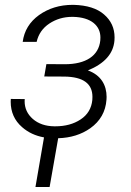

<svg xmlns="http://www.w3.org/2000/svg" viewBox="-20 -558 536 788"><path d="M170.4 -294.9 161.6 -244.1 244.6 -243.7C321.3 -242.7 359.4 -214.8 359.4 -160.6C359.4 -156.2 359.4 -151.9 358.9 -147.5C355.5 -113.8 339.8 -86.9 311 -67.9C282.2 -48.8 247.6 -39.6 207 -39.6C206.1 -39.6 204.6 -39.6 203.1 -39.6C166.5 -40 137.2 -50.3 114.7 -69.8C92.3 -89.4 81.1 -113.8 81.1 -142.6C81.1 -145.5 81.5 -148.4 81.5 -151.4L24.4 -151.9C24.4 -147.9 23.9 -144.5 23.9 -140.6C23.9 -98.1 39.6 -63 70.8 -36.1C95.7 -14.2 125.5 -0.5 160.6 5.9L125.5 209.5H183.6L218.8 9.3C270 7.8 314 -5.9 350.6 -31.7C391.1 -60.5 413.6 -99.6 417 -148.9C417.5 -152.8 417.5 -156.2 417.5 -160.2C417.5 -208 395 -249.5 340.8 -269C408.7 -296.9 445.3 -337.4 449.7 -391.6C450.2 -396 450.2 -399.9 450.2 -404.3C450.2 -442.4 436 -473.6 407.2 -498.5C378.9 -523.4 337.4 -536.6 282.2 -538.1C280.8 -538.1 279.8 -538.1 278.3 -538.1C225.1 -538.1 179.2 -523.9 140.1 -496.1C101.6 -468.3 79.1 -431.6 73.2 -386.2H130.4C137.7 -418 154.8 -442.9 182.6 -461.4C210 -479.5 241.2 -488.8 275.9 -488.8C277.3 -488.8 278.3 -488.8 279.8 -488.8C354.5 -487.3 392.1 -452.1 392.1 -404.3C392.1 -400.4 392.1 -396 391.6 -392.1C385.3 -329.1 332.5 -294.4 246.1 -294.4Z"/></svg>

Font: Roboto Light
Style: Italic
Weight: 300
Italic angle: -12°
Designer: Google
Version: Version 2.137; 2017